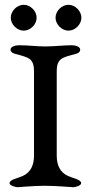

<svg xmlns="http://www.w3.org/2000/svg" viewBox="-20 -780 379 802"><path d="M79 -760C51 -760 25 -734 25 -706C25 -678 51 -652 79 -652C107 -652 133 -678 133 -706C133 -734 107 -760 79 -760ZM266 -760C238 -760 212 -734 212 -706C212 -678 238 -652 266 -652C294 -652 320 -678 320 -706C320 -734 294 -760 266 -760ZM280 -591C246 -591 205 -586 170 -586C134 -586 98 -591 59 -591C44 -591 24 -585 24 -573C24 -564 31 -559 40 -556C97 -540 122 -539 122 -482V-129C122 -92 109 -60 75 -45C53 -35 20 -30 20 -15C20 -5 42 1 53 2C60 2 119 -4 166 -4C214 -4 280 2 287 2C298 1 319 -5 319 -15C319 -30 286 -35 264 -45C230 -60 217 -92 217 -129V-482C217 -539 243 -540 300 -556C309 -559 315 -564 315 -573C315 -585 295 -591 280 -591Z"/></svg>

Font: EB Garamond SC 08
Style: Regular
Weight: 400
Version: Version 0.016